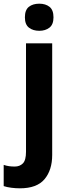

<svg xmlns="http://www.w3.org/2000/svg" viewBox="-70 -781 373 1041"><path d="M65 -687Q65 -727 86.5 -744Q108 -761 143 -761Q177 -761 198.5 -744Q220 -727 220 -687Q220 -648 198 -631Q176 -614 143 -614Q109 -614 87 -631Q65 -648 65 -687ZM38 240Q15 240 -8.5 237Q-32 234 -50 228V113Q-35 118 -21 120Q-7 122 10 122Q37 122 54 105Q71 88 71 42V-546H213V59Q213 141 171.5 190.5Q130 240 38 240Z"/></svg>

Font: Noto Sans SemiCondensed
Style: Bold
Weight: 700
Width: 4
Designer: Monotype Design Team
Foundry: Monotype Imaging Inc.
Version: Version 2.013; ttfautohint (v1.8.4.7-5d5b)